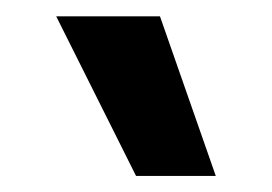

<svg xmlns="http://www.w3.org/2000/svg" viewBox="-20 -728 333 235"><path d="M175.8 -708 244.1 -512.7H146.5L48.8 -708Z"/></svg>

Font: California Gothic
Style: Regular
Weight: 400
Version: Version 2.2;